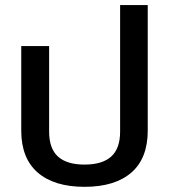

<svg xmlns="http://www.w3.org/2000/svg" viewBox="-20 -720 661 750"><path d="M310.1 9.8Q191.9 9.8 127.4 -45.9Q63 -101.6 63 -210V-540H171.9V-206.1Q171.9 -139.6 206.5 -108.4Q241.2 -77.1 310.1 -77.1Q379.4 -77.1 414.3 -108.4Q449.2 -139.6 449.2 -206.1V-700.2H557.1V-210Q557.1 -101.1 492.9 -45.7Q428.7 9.8 310.1 9.8Z"/></svg>

Font: Kanit
Style: Regular
Weight: 400
Designer: Katatrad Team
Foundry: CadsonDemak
Version: Version 1.000;PS 001.000;hotconv 1.0.88;makeotf.lib2.5.64775